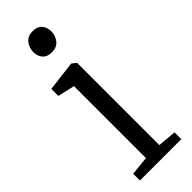

<svg xmlns="http://www.w3.org/2000/svg" viewBox="-258 -800 822 822"><g transform="rotate(-45 153.0 -388.5)"><path d="M30.5 0V-41L116.5 -49.5V-485.5L39.5 -503V-545.5L173.5 -562H177L196.5 -546.5V-48.5L281 -41V0ZM151 -654.5Q124.5 -654.5 110.5 -670.5Q96.5 -686.5 96.5 -711.5Q96.5 -736.5 111.8 -756.8Q127 -777 158 -777H159Q186 -777 200 -760.8Q214 -744.5 214 -719.5Q214 -694.5 198.5 -674.5Q183 -654.5 152 -654.5Z"/></g></svg>

Font: Merriweather 28pt Light
Style: Regular
Weight: 300
Version: Version 2.100